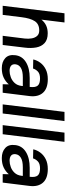

<svg xmlns="http://www.w3.org/2000/svg" viewBox="692 -1432 750 2175"><g transform="rotate(90 1067.5 -345.0)"><path d="M417 -249Q422 -292 415 -330Q408 -368 386.5 -391Q365 -414 326 -414Q253 -414 220 -363Q187 -312 175 -211L149 0H46L131 -700H235L203 -439Q231 -474 269 -492Q307 -510 358 -510Q430 -510 468.5 -474.5Q507 -439 518 -380Q529 -321 520 -250L490 0H386Z M753 10Q682 10 639 -29Q596 -68 606 -143Q615 -220 684 -263Q753 -306 864 -306H965Q973 -368 951.5 -395.5Q930 -423 870 -423Q816 -423 790.5 -398Q765 -373 757 -344L654 -346Q663 -388 691 -426Q719 -464 765.5 -487.5Q812 -511 877 -511Q983 -511 1031.5 -456Q1080 -401 1069 -306L1031 0H935L936 -69Q904 -32 859.5 -11Q815 10 753 10ZM783 -78Q817 -78 854.5 -91.5Q892 -105 920 -135Q948 -165 954 -214L955 -228H857Q787 -228 750.5 -206.5Q714 -185 709 -146Q705 -112 725 -95Q745 -78 783 -78Z M1248 -700H1352L1266 0H1163Z M1483 -700H1587L1501 0H1398Z M1771 10Q1700 10 1657 -29Q1614 -68 1624 -143Q1633 -220 1702 -263Q1771 -306 1882 -306H1983Q1991 -368 1969.5 -395.5Q1948 -423 1888 -423Q1834 -423 1808.5 -398Q1783 -373 1775 -344L1672 -346Q1681 -388 1709 -426Q1737 -464 1783.5 -487.5Q1830 -511 1895 -511Q2001 -511 2049.5 -456Q2098 -401 2087 -306L2049 0H1953L1954 -69Q1922 -32 1877.5 -11Q1833 10 1771 10ZM1801 -78Q1835 -78 1872.5 -91.5Q1910 -105 1938 -135Q1966 -165 1972 -214L1973 -228H1875Q1805 -228 1768.5 -206.5Q1732 -185 1727 -146Q1723 -112 1743 -95Q1763 -78 1801 -78Z"/></g></svg>

Font: Haskoy SemiBold
Style: Italic
Weight: 600
Designer: Ertekin Erdin
Foundry: Ertekin Erdin
Version: Version 2.000; ttfautohint (v1.8.4.7-5d5b)